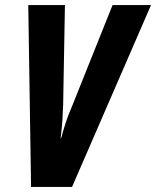

<svg xmlns="http://www.w3.org/2000/svg" viewBox="-20 -734 613 754"><path d="M263 0 573 -714H422L263 -317Q248 -283 238 -252Q228 -221 220 -191H218Q223 -231 225 -261Q227 -291 228 -323L235 -714H91L102 0Z"/></svg>

Font: Noto Sans UI Condensed ExtraBold
Style: Italic
Weight: 800
Width: 3
Designer: Monotype Design Team
Foundry: Monotype Imaging Inc.
Version: 1.001